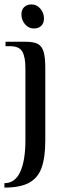

<svg xmlns="http://www.w3.org/2000/svg" viewBox="-28 -659 294 869"><path d="M69 -594Q69 -615 81.5 -627Q94 -639 115 -639Q138 -639 154.5 -620Q171 -601 171 -575Q171 -554 158.5 -542Q146 -530 125 -530Q102 -530 85.5 -549Q69 -568 69 -594ZM-8 170Q40 170 63.5 119Q87 68 87 -25V-350Q87 -401 73 -425.5Q59 -450 17 -450H-3V-470H87Q124 -470 142.5 -460.5Q161 -451 169 -426Q177 -401 177 -350V-25Q177 53 160.5 99.5Q144 146 104 168Q64 190 -8 190Z"/></svg>

Font: El Messiri
Style: Regular
Weight: 400
Designer: Mohamed Gaber
Foundry: Kief Type Foundry
Version: Version 2.006